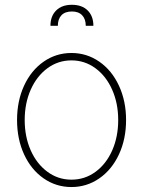

<svg xmlns="http://www.w3.org/2000/svg" viewBox="-20 -755 585 786"><path d="M49.8 -263.7Q49.8 -341.8 78.6 -404.3Q107.4 -466.8 158.4 -502.4Q209.5 -538.1 272.5 -538.1Q335.4 -538.1 386.7 -502.4Q438 -466.8 467 -404.1Q496.1 -341.3 496.1 -263.7Q496.1 -185.5 467 -123Q438 -60.5 386.7 -24.9Q335.4 10.7 272.5 10.7Q209.5 10.7 158.4 -24.9Q107.4 -60.5 78.6 -123Q49.8 -185.5 49.8 -263.7ZM463.9 -263.7Q463.9 -332 439.2 -387.7Q414.6 -443.4 370.8 -475.6Q327.1 -507.8 272.5 -507.8Q217.8 -507.8 174.1 -475.6Q130.4 -443.4 105.7 -387.7Q81.1 -332 81.1 -263.7Q81.1 -195.3 105.7 -139.6Q130.4 -84 174.1 -51.8Q217.8 -19.5 272.5 -19.5Q327.6 -19.5 371.3 -51.8Q415 -84 439.5 -139.6Q463.9 -195.3 463.9 -263.7ZM274.4 -735.4Q315.4 -735.4 338.9 -712.2Q362.3 -689 362.3 -649.4H331.1Q331.1 -676.8 316.4 -692.4Q301.8 -708 274.4 -708Q246.1 -708 231.4 -692.4Q216.8 -676.8 216.8 -649.4H186.5Q186.5 -689 210 -712.2Q233.4 -735.4 274.4 -735.4Z"/></svg>

Font: Pretendard GOV Thin
Style: Regular
Weight: 100
Designer: Base glyphs from Inter by Rasmus Andersson; Hangeul glyphs from Noto Sans CJK(Source Han Sans) by Jang Soo-young and Kan
Foundry: Kil Hyung-jin
Version: Version 1.309